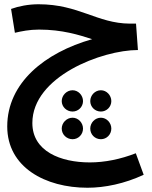

<svg xmlns="http://www.w3.org/2000/svg" viewBox="-20 -488 716 902"><path d="M391 394C472 394 565 375 655 333L618 232C546 260 472 275 402 275C265 275 132 223 132 90C132 -129 460 -253 628 -253L619 -377H590C436 -378 351 -468 161 -468C114 -468 68 -459 32 -446L50 -334C80 -341 118 -349 163 -349C272 -349 351 -324 413 -304C191 -241 14 -99 14 106C14 298 193 394 391 394ZM321 36C348 36 370 14 370 -13C370 -40 348 -64 321 -64C293 -64 270 -40 270 -13C270 14 293 36 321 36ZM454 36C481 36 503 14 503 -13C503 -40 481 -64 454 -64C426 -64 404 -40 404 -13C404 14 426 36 454 36ZM321 166C348 166 370 144 370 116C370 89 348 65 321 65C293 65 270 89 270 116C270 144 293 166 321 166ZM454 166C481 166 503 144 503 116C503 89 481 65 454 65C426 65 404 89 404 116C404 144 426 166 454 166Z"/></svg>

Font: Noto Sans Arabic SemBd
Style: Regular
Weight: 600
Designer: Monotype Design Team, Nadine Chahine, Nizar Qandah and Khaled Hosny
Foundry: Monotype Imaging Inc.
Version: Version 2.012